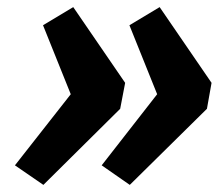

<svg xmlns="http://www.w3.org/2000/svg" viewBox="-20 -641 615 540"><path d="M186 -621 332 -408 318 -335 102 -121 22 -176 179 -376 101 -570ZM429 -621 575 -408 562 -335 345 -121 266 -176 422 -376 344 -570Z"/></svg>

Font: REM SemiBold
Style: Italic
Weight: 600
Italic angle: -11°
Designer: Octavio Pardo
Foundry: Ashler Design
Version: Version 1.005;gftools[0.9.28]